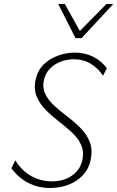

<svg xmlns="http://www.w3.org/2000/svg" viewBox="-20 -927 584 956"><path d="M229 9Q186 9 149.5 -4Q113 -17 84.5 -39.5Q56 -62 37 -89L56 -129Q74 -99 101 -75Q128 -51 163 -37.5Q198 -24 239 -24Q297 -24 338 -52.5Q379 -81 390 -129Q399 -173 383.5 -206.5Q368 -240 337 -268.5Q306 -297 271 -324Q236 -351 206.5 -381Q177 -411 162 -448Q147 -485 158 -533Q169 -579 199 -607.5Q229 -636 270 -650.5Q311 -665 352 -665Q402 -665 443 -645Q484 -625 512 -587L493 -550Q468 -588 431 -610Q394 -632 347 -632Q315 -632 283.5 -620.5Q252 -609 229.5 -586Q207 -563 199 -531Q190 -490 206 -458Q222 -426 252.5 -398.5Q283 -371 318 -344.5Q353 -318 383 -287.5Q413 -257 427.5 -218.5Q442 -180 431 -129Q422 -86 393 -55Q364 -24 322 -7.5Q280 9 229 9ZM356 -737 367 -762 510 -907H544L386 -737ZM356 -737 270 -907H303L383 -763L386 -737Z"/></svg>

Font: Ysabeau Infant ExtraLight
Style: Italic
Weight: 250
Italic angle: -12°
Designer: Christian Thalmann (Catharsis Fonts)
Version: Version 2.001;gftools[0.9.30]; featfreeze: ss01,ss02,lnum